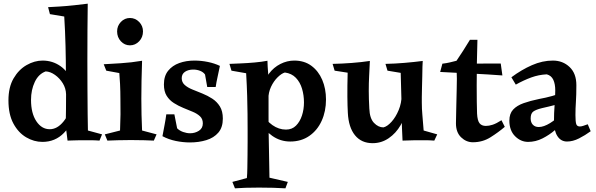

<svg xmlns="http://www.w3.org/2000/svg" viewBox="-20 -766 3248 1046"><path d="M458 -746Q457 -678 456.5 -602Q456 -526 456 -432Q456 -352 456.5 -278Q457 -204 457.5 -145.5Q458 -87 459 -55L536 -34L522 0Q496 -2 472 -2Q448 -2 418 -2Q395 -2 378.5 -1Q362 0 348 0Q346 -21 343 -40Q340 -59 338 -79Q340 -173 340 -263Q340 -312 339 -366Q339 -434 337 -515Q335 -596 330 -676L252 -689L242 -727Q265 -728 304.5 -730.5Q344 -733 385.5 -737.5Q427 -742 458 -746ZM212 -436Q266 -436 309 -406Q352 -376 372 -320L340 -252Q339 -285 322 -312.5Q305 -340 279.5 -358Q254 -376 229 -377Q190 -363 169.5 -319.5Q149 -276 149 -222Q149 -149 178 -105.5Q207 -62 251 -62Q292 -62 326 -104Q360 -146 374 -214L402 -168Q376 -91 328.5 -42Q281 7 211 7Q165 7 122.5 -18Q80 -43 53 -93Q26 -143 26 -219Q26 -291 54 -339Q82 -387 125 -411.5Q168 -436 212 -436Z M754 -435Q752 -377 751 -325.5Q750 -274 750 -228Q750 -191 751 -141Q752 -91 754 -55L833 -34L818 0Q792 -1 766 -2Q740 -3 693 -3Q648 -3 622 -2Q596 -1 565 0L551 -34L634 -55Q636 -104 636.5 -143Q637 -182 636 -226Q636 -249 635.5 -267.5Q635 -286 634 -309Q633 -332 630 -368L559 -381L545 -416Q580 -418 637.5 -421.5Q695 -425 754 -435ZM688 -519Q659 -519 638.5 -541Q618 -563 618 -595Q618 -625 638.5 -646.5Q659 -668 688 -668Q717 -668 738 -646.5Q759 -625 759 -595Q759 -563 738 -541Q717 -519 688 -519Z M865 -24Q872 -62 877 -87.5Q882 -113 886 -143H930L945 -67Q958 -54 977.5 -47Q997 -40 1016 -40Q1042 -40 1063.5 -53.5Q1085 -67 1085 -94Q1085 -118 1069.5 -132.5Q1054 -147 1030 -157Q1006 -167 979 -178Q952 -189 927.5 -204.5Q903 -220 888 -244Q873 -268 873 -306Q873 -352 896 -380.5Q919 -409 956.5 -422.5Q994 -436 1039 -436Q1076 -436 1112.5 -428.5Q1149 -421 1178 -407Q1171 -372 1165 -345.5Q1159 -319 1155 -292H1109L1097 -360Q1088 -373 1070.5 -380Q1053 -387 1033 -387Q1006 -387 988 -375Q970 -363 970 -340Q970 -318 986 -303.5Q1002 -289 1028 -278.5Q1054 -268 1082.5 -256.5Q1111 -245 1136.5 -228.5Q1162 -212 1178 -186Q1194 -160 1194 -120Q1194 -72 1169.5 -43.5Q1145 -15 1104 -2.5Q1063 10 1015 10Q977 10 938 2Q899 -6 865 -24Z M1437 -435Q1438 -400 1440.5 -371.5Q1443 -343 1444 -322Q1443 -290 1443 -259.5Q1443 -229 1443 -196Q1443 -162 1443 -126Q1443 -90 1443.5 -45Q1444 0 1445.5 60Q1447 120 1448 202L1548 225L1535 260Q1504 258 1468 257Q1432 256 1391 256Q1347 256 1318 257Q1289 258 1260 260L1246 225L1325 204Q1327 183 1327.5 149.5Q1328 116 1328.5 78Q1329 40 1329 4.5Q1329 -31 1329 -56Q1329 -102 1328.5 -146.5Q1328 -191 1326.5 -244Q1325 -297 1321 -367L1241 -381L1230 -418Q1253 -419 1290 -420.5Q1327 -422 1366.5 -425.5Q1406 -429 1437 -435ZM1583 -436Q1638 -436 1676.5 -407.5Q1715 -379 1735.5 -331Q1756 -283 1756 -224Q1756 -160 1732.5 -108Q1709 -56 1665 -25.5Q1621 5 1561 5Q1507 5 1463 -26Q1419 -57 1390 -108L1409 -150Q1429 -109 1464 -84.5Q1499 -60 1538 -60Q1571 -60 1592.5 -81.5Q1614 -103 1625 -136.5Q1636 -170 1636 -208Q1636 -247 1625.5 -282.5Q1615 -318 1592 -342Q1569 -366 1532 -371Q1514 -366 1492.5 -345Q1471 -324 1456.5 -293Q1442 -262 1442 -226L1414 -287Q1420 -331 1445.5 -365Q1471 -399 1507.5 -417.5Q1544 -436 1583 -436Z M2010 14Q1949 14 1914 -29Q1879 -72 1875 -151Q1873 -186 1872.5 -239Q1872 -292 1874 -370L1803 -381L1792 -418Q1842 -419 1895.5 -423Q1949 -427 1995 -434Q1993 -390 1991 -351.5Q1989 -313 1989 -270.5Q1989 -228 1992 -175Q1994 -121 2017.5 -96.5Q2041 -72 2069 -72Q2090 -77 2113 -102.5Q2136 -128 2152 -166.5Q2168 -205 2168 -248L2194 -177Q2188 -128 2162.5 -84Q2137 -40 2097.5 -13Q2058 14 2010 14ZM2173 0Q2172 -37 2170 -67Q2168 -97 2169 -145L2163 -369L2091 -381L2080 -418Q2131 -419 2184 -423.5Q2237 -428 2283 -434Q2282 -426 2281.5 -403Q2281 -380 2280.5 -350Q2280 -320 2279 -290Q2278 -260 2278 -237Q2278 -214 2278 -207Q2278 -173 2281 -140.5Q2284 -108 2288 -55L2362 -34L2346 0Q2319 -2 2299 -2Q2279 -2 2243 -2Q2229 -2 2208 -1Q2187 0 2173 0Z M2581 -549Q2579 -488 2578 -423.5Q2577 -359 2577 -301Q2577 -253 2577.5 -211Q2578 -169 2579 -147Q2581 -109 2592.5 -94.5Q2604 -80 2627 -80Q2644 -80 2664 -86.5Q2684 -93 2712 -111L2730 -75Q2695 -45 2652 -18Q2609 9 2556 9Q2520 9 2492 -18Q2464 -45 2464 -94Q2464 -124 2465.5 -170.5Q2467 -217 2468 -277Q2469 -312 2469 -337Q2469 -362 2468 -373Q2468 -381 2456.5 -386.5Q2445 -392 2429.5 -397Q2414 -402 2402.5 -407.5Q2391 -413 2390 -419Q2414 -422 2430.5 -426Q2447 -430 2467 -435Q2487 -464 2503 -489.5Q2519 -515 2540 -549ZM2708 -420 2717 -355Q2637 -361 2553.5 -365Q2470 -369 2378 -374L2390 -419Z M2992 -436Q3046 -436 3083 -401Q3120 -366 3120 -302Q3120 -248 3117.5 -211.5Q3115 -175 3115 -139Q3115 -105 3119 -91Q3123 -77 3139 -77Q3147 -77 3157.5 -80.5Q3168 -84 3182 -89L3198 -51Q3168 -29 3134.5 -12Q3101 5 3069 5Q3036 5 3017 -24Q2998 -53 2998 -103Q2998 -151 3001.5 -196Q3005 -241 3005 -274Q3005 -308 2994.5 -331Q2984 -354 2959 -361Q2915 -359 2874 -344Q2833 -329 2790 -305L2766 -345Q2821 -386 2878 -411Q2935 -436 2992 -436ZM3064 -269 3015 -197Q2990 -191 2969.5 -185.5Q2949 -180 2933 -177Q2900 -169 2885.5 -158.5Q2871 -148 2871 -121Q2871 -99 2883 -86.5Q2895 -74 2915 -74Q2942 -74 2977 -95.5Q3012 -117 3041 -151L3051 -105Q3033 -83 3003 -57Q2973 -31 2935.5 -12Q2898 7 2857 7Q2817 7 2786 -24Q2755 -55 2755 -109Q2755 -147 2775.5 -169Q2796 -191 2832.5 -204Q2869 -217 2918 -227Q2952 -233 2988 -243Q3024 -253 3064 -269Z"/></svg>

Font: Ruwudu SemiBold
Style: Regular
Weight: 600
Designer: Becca Hirsbrunner Spalinger
Foundry: SIL International
Version: Version 3.000